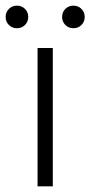

<svg xmlns="http://www.w3.org/2000/svg" viewBox="-33 -660 320 680"><path d="M100 -490H154V0H100ZM-13 -600Q-13 -617 -1.5 -628.5Q10 -640 27 -640Q44 -640 55.5 -628.5Q67 -617 67 -600Q67 -583 55.5 -571.5Q44 -560 27 -560Q10 -560 -1.5 -571.5Q-13 -583 -13 -600ZM187 -600Q187 -617 198.5 -628.5Q210 -640 227 -640Q244 -640 255.5 -628.5Q267 -617 267 -600Q267 -583 255.5 -571.5Q244 -560 227 -560Q210 -560 198.5 -571.5Q187 -583 187 -600Z"/></svg>

Font: Fahkwang ExtraLight
Style: Regular
Weight: 275
Designer: Suppakit Chalermlarp | Katatrad Co.,Ltd.
Foundry: Cadson Demak Co.,Ltd.
Version: Version 1.000; ttfautohint (v1.6)